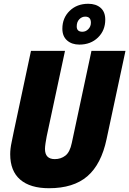

<svg xmlns="http://www.w3.org/2000/svg" viewBox="-20 -980 684 1016"><path d="M239 16Q140 16 87 -29.5Q34 -75 34 -164Q34 -193 41.5 -227.5Q49 -262 53 -284L144 -711H324L227 -258Q224 -243 221 -223Q218 -203 218 -192Q218 -138 270 -138Q302 -138 326 -156.5Q350 -175 360 -224L464 -711H644L544 -244Q516 -111 442.5 -47.5Q369 16 239 16ZM400 -744Q360 -744 335 -766Q310 -788 310 -828Q310 -885 348.5 -922.5Q387 -960 447 -960Q488 -960 512.5 -938.5Q537 -917 537 -876Q537 -819 498.5 -781.5Q460 -744 400 -744ZM416 -812Q434 -812 447.5 -826Q461 -840 461 -860Q461 -892 431 -892Q413 -892 399.5 -878Q386 -864 386 -840Q386 -812 416 -812Z"/></svg>

Font: Geist Mono Black
Style: Italic
Weight: 900
Italic angle: -12°
Monospace: yes
Designer: Basement.studio, Andrés Briganti, Mateo Zaragoza
Foundry: Basement.studio, Vercel, Andrés Briganti, Guido Ferreyra, Mateo Zaragoza
Version: Version 1.500; ttfautohint (v1.8.4.7-5d5b)